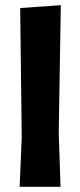

<svg xmlns="http://www.w3.org/2000/svg" viewBox="-20 -722 311 742"><path d="M215 -702 207 -207 214 0H56L64 -192L58 -691Z"/></svg>

Font: Alegreya Sans SC ExtraBold
Style: Regular
Weight: 800
Designer: Juan Pablo del Peral
Foundry: Huerta Tipografica
Version: Version 2.007